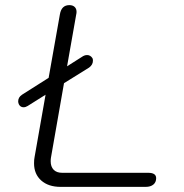

<svg xmlns="http://www.w3.org/2000/svg" viewBox="-20 -730 718 750"><path d="M590 -34Q590 -18 579 -9Q568 0 549 0H217Q169 0 141 -25Q113 -50 113 -92Q113 -107 115 -116L158 -360L88 -316Q80 -311 72 -311Q60 -311 54 -322Q51 -328 51 -334Q51 -350 66 -360L170 -426L214 -674Q220 -710 251 -710Q264 -710 271.5 -703Q279 -696 279 -684Q279 -678 278 -675L242 -471L305 -511Q312 -515 320 -515Q333 -515 341 -503Q343 -500 343 -493Q343 -477 328 -466L230 -405L179 -114Q178 -109 178 -100Q178 -79 189.5 -67Q201 -55 223 -55H559Q590 -55 590 -34Z"/></svg>

Font: Kodchasan Light
Style: Italic
Weight: 300
Italic angle: -10°
Version: Version 1.000; ttfautohint (v1.6)